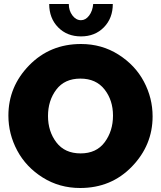

<svg xmlns="http://www.w3.org/2000/svg" viewBox="-20 -934 805 960"><path d="M446 -914H544Q544 -843 499.5 -797.5Q455 -752 385 -752Q315 -752 270.5 -797.5Q226 -843 226 -914H324Q324 -881 342 -857Q360 -833 385 -833Q408 -833 425.5 -856Q443 -879 446 -914ZM22 -356Q22 -501 126 -607.5Q230 -714 385 -714Q489 -714 572.5 -661Q656 -608 699.5 -526Q743 -444 743 -352Q743 -208 639.5 -101Q536 6 381 6Q277 6 193.5 -46.5Q110 -99 66 -181.5Q22 -264 22 -356ZM382 -541Q303 -541 261.5 -486Q220 -431 220 -354Q220 -277 262 -222Q304 -167 383 -167Q462 -167 503.5 -223Q545 -279 545 -356Q545 -433 502.5 -487Q460 -541 382 -541Z"/></svg>

Font: Raleway-v4020 Black
Style: Regular
Weight: 900
Designer: Matt McInerney, Pablo Impallari, Rodrigo Fuenzalida
Foundry: Matt McInerney, Pablo Impallari, Rodrigo Fuenzalida
Version: Version 4.020;PS 004.020;hotconv 1.0.88;makeotf.lib2.5.64775